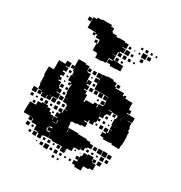

<svg xmlns="http://www.w3.org/2000/svg" viewBox="-184 -907 991 1053"><g transform="rotate(30 311.5 -380.5)"><path d="M99 -101H79V-121H96V-122H79V-121H39V-161H40V-190H77V-213H100V-220H138V-197H139V-211H159V-194H172V-185H193V-163H195V-185H216V-189H197V-213H216V-221H199V-241H219V-224H224V-246H244V-248H226V-273H221V-278H196V-304H219V-305H193V-331H189V-371H191V-385H186V-374H172V-388H183V-394H162V-428H183V-429H167V-451H159V-478H158V-462H140V-480H156V-524H202V-519H227V-493H230V-510H248V-492H231V-486H254V-457H255V-434H258V-452H280V-430H262V-423H281V-399H262V-394H282V-376H294V-336H301V-349H348V-362H370V-343H374V-366H400V-370H402V-393H401V-424H372V-425H346V-424H312V-453H311V-488H286V-514H312V-489H313V-517H339V-521H379V-514H402V-492H410V-510H428V-492H410V-486H434H464V-470H473V-477H485V-465H478V-464H502V-463H531V-434H532V-421H549V-401H532V-397H555V-396H584V-366H556V-364H582V-339H587V-316H594V-288H596V-234H593V-207H545V-213H530V-210H488V-219H467V-243H488V-250H468V-272H490V-252H496V-274H510V-276H494V-302H490V-340H497V-361H489V-362H460V-340H438V-332H432V-308H411V-269H401V-249H377V-262H371V-249H350V-244H372V-218H347V-213H321V-209H294V-206H289V-194H292V-170H298V-141H300V-170H358V-165H364V-166H414V-161H439V-153H461V-129H439V-121H414H429V-101H409V-116H408V-92H379V-91H373V-67H346V-64H343V-37H315V-63H288V-62H250V-67H225V-91H224V-66H198V-62H160V-67H135V-94H132V-95H103V-118H99ZM279 -491H259V-511H279ZM69 -251H49V-271H66V-274H42V-300H38V-329H37V-355H33V-407H65V-417V-465H105V-485H133V-457H113V-453H131V-429H113V-421H129V-401H113V-389H127V-373H116V-367H135V-342H140V-332H160V-310H140V-306H164V-276H136V-274H112V-273H131V-249H107V-268H104V-246H74V-268H69ZM310 -460H288V-482H310ZM273 -467H265V-475H273ZM306 -434H292V-448H306ZM156 -434H142V-448H156ZM371 -399H347V-423H371ZM400 -400H378V-422H400ZM339 -401H319V-421H339ZM309 -401H289V-421H309ZM154 -406H144V-416H154ZM399 -371H379V-391H399ZM111 -378V-387H110V-378ZM364 -376H354V-386H364ZM153 -377H145V-385H153ZM438 -362H460V-365H438ZM522 -346V-361H521V-346ZM158 -342H140V-360H158ZM487 -343H471V-359H487ZM186 -344H172V-358H186ZM406 -313V-332H405V-313ZM456 -314H442V-328H456ZM186 -314H172V-328H186ZM482 -318H476V-324H482ZM190 -280H168V-302H190ZM456 -284H442V-298H456ZM426 -284H412V-298H426ZM483 -287H475V-295H483ZM42 -248H16V-274H42ZM161 -249H137V-273H161ZM459 -251H439V-271H459ZM188 -252H170V-270H188ZM217 -253H201V-269H217ZM424 -256H414V-266H424ZM189 -221H169V-241H189ZM128 -222H110V-240H128ZM37 -223H21V-239H37ZM97 -223H81V-239H97ZM155 -225H143V-237H155ZM64 -226H54V-236H64ZM66 -194H52V-208H66ZM184 -196H174V-206H184ZM226 -158V-178H223V-158ZM201 -155H222V-157H201ZM553 -127H525V-155H553ZM522 -128H496V-154H522ZM580 -130H558V-152H580ZM489 -131H469V-151H489ZM219 -101H199V-119H194V-100H198V-96H219V-127H201V-121H219ZM550 -100H528V-122H550ZM578 -102H560V-120H578ZM456 -104H442V-118H456ZM485 -105H473V-117H485ZM514 -106H504V-116H514ZM470 0H428V-10H408V-32H428V-42H410V-60H428V-42H429V-71H437V-93H461V-75H462V-98H496V-75H500V-90H518V-72H503V-68H526V-34H503V-27H470ZM550 -70H528V-92H550ZM99 -71H79V-91H99ZM125 -75H113V-87H125ZM393 -77H385V-85H393ZM421 -79H417V-83H421ZM190 -40H168V-62H190ZM160 -40H138V-62H160ZM308 -42H290V-60H308ZM247 -43H231V-59H247ZM126 -44H112V-58H126ZM216 -44H202V-58H216ZM274 -46H264V-56H274ZM252 -8H226V-34H252ZM309 -11H289V-31H309ZM218 -12H200V-30H218ZM276 -14H262V-28H276ZM336 -14H322V-28H336ZM395 -15H383V-27H395ZM364 -16H354V-26H364ZM182 -18H176V-24H182ZM306 16H292V2H306ZM334 14H324V4H334ZM269 -576H229V-600H223V-604H197V-648H203V-669H202V-688V-673H176V-691H166V-679H152V-693H164V-697H140V-698H111V-728V-764H132V-773H158V-777H220V-767H240V-744H247V-740H273V-733H290V-735H328V-730H353V-702H330V-699H352V-673H330V-666H349V-646H329V-665H323V-642H301V-640H323V-615H358V-613H386V-579H358V-577H320V-585H298V-607H320V-612H296V-609H295V-580H269ZM109 -736H89V-756H109ZM467 -738H451V-754H467ZM495 -740H483V-752H495ZM435 -740H423V-752H435ZM524 -741H514V-751H524ZM473 -702H445V-730H473ZM499 -706H479V-726H499ZM376 -709H362V-723H376ZM434 -711H424V-721H434ZM402 -713H396V-719H402ZM382 -673H356V-699H382ZM468 -677H450V-695H468ZM406 -679H392V-693H406ZM379 -646H359V-666H379ZM407 -648H391V-664H407ZM197 -648H181V-664H197ZM434 -651H424V-661H434ZM348 -617H330V-635H348ZM375 -620H363V-632H375Z"/></g></svg>

Font: Rubik Storm
Style: Regular
Weight: 400
Designer: Hubert and Fischer, NaN
Foundry: Hubert and Fischer, NaN
Version: Version 2.201